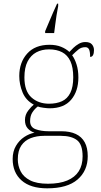

<svg xmlns="http://www.w3.org/2000/svg" viewBox="-20 -786 550 1046"><path d="M237 240Q146 240 97.5 197Q49 154 49 80Q49 39 67 8.5Q85 -22 112.5 -40Q140 -58 168 -63Q146 -70 131 -86.5Q116 -103 116 -132Q116 -161 134 -184Q152 -207 164 -216Q121 -239 103 -282.5Q85 -326 85 -372Q85 -446 128 -494Q171 -542 250 -542Q286 -542 313 -531Q340 -520 358 -503Q367 -513 380 -525.5Q393 -538 409.5 -547.5Q426 -557 445 -557Q470 -557 481 -544Q492 -531 492 -513Q492 -496 487 -486Q482 -476 471 -476Q471 -505 465 -517Q459 -529 445 -529Q423 -529 407.5 -516.5Q392 -504 373 -485Q387 -466 397 -435Q407 -404 407 -364Q407 -289 367.5 -242.5Q328 -196 250 -196Q238 -196 216 -199Q194 -202 186 -206Q169 -193 156.5 -174Q144 -155 144 -126Q144 -93 174 -82Q204 -71 244 -71H313Q361 -71 393 -56Q425 -41 441.5 -11Q458 19 458 65Q458 144 402.5 192Q347 240 237 240ZM241 215Q304 215 346 197.5Q388 180 409 147Q430 114 430 66Q430 1 399.5 -22.5Q369 -46 311 -46H220Q180 -46 147.5 -33.5Q115 -21 96 7Q77 35 77 82Q77 117 92.5 147.5Q108 178 144 196.5Q180 215 241 215ZM247 -221Q288 -221 317.5 -234.5Q347 -248 363 -280Q379 -312 379 -365Q379 -419 363.5 -452.5Q348 -486 318.5 -501.5Q289 -517 247 -517Q208 -517 178 -501Q148 -485 130.5 -451.5Q113 -418 113 -364Q113 -290 151 -255.5Q189 -221 247 -221ZM226 -616Q235 -637 246.5 -664.5Q258 -692 270 -719.5Q282 -747 291 -766H297V-753Q292 -728 288 -702.5Q284 -677 281 -652.5Q278 -628 275 -606H226Z"/></svg>

Font: Noto Serif Khmer Thin
Style: Regular
Weight: 250
Version: Version 2.003